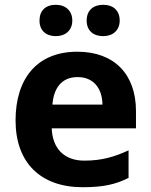

<svg xmlns="http://www.w3.org/2000/svg" viewBox="-20 -772 630 802"><path d="M408 -335H199C204 -402 236 -450 304 -450C371 -450 407 -403 408 -335ZM517 -29V-144C460 -118 408 -101 332 -101C247 -101 199 -153 196 -236H548V-308C548 -462 457 -556 303 -556C134 -556 45 -443 45 -269C45 -93 149 10 325 10C409 10 462 -1 517 -29ZM213 -621C254 -621 282 -646 282 -686C282 -727 254 -752 213 -752C171 -752 145 -728 145 -686C145 -645 172 -621 213 -621ZM411 -621C452 -621 480 -646 480 -686C480 -728 453 -752 411 -752C370 -752 342 -729 342 -686C342 -644 370 -621 411 -621Z"/></svg>

Font: Passageway
Style: Regular
Weight: 700
Foundry: Ascender Corporation
Version: Version 1.11